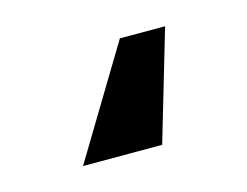

<svg xmlns="http://www.w3.org/2000/svg" viewBox="-42 -18 369 287"><g transform="rotate(-15 143.0 126.0)"><path d="M229.8 40.8 179.7 210.9H57.2L159.8 40.8Z"/></g></svg>

Font: InterMG SemiBold
Style: Regular
Weight: 600
Designer: Rasmus Andersson
Foundry: rsms
Version: Version 3.019;December 26, 2023;FontCreator 15.0.0.2955 64-b